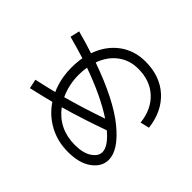

<svg xmlns="http://www.w3.org/2000/svg" viewBox="-183 -1066 1366 1366"><g transform="rotate(-45 500.0 -383.0)"><path d="M207 -754.9 276.9 -770Q301.8 -656.2 314.9 -607.9Q407.7 -649.9 520 -649.9Q573.2 -649.9 621.1 -641.1Q641.1 -703.1 669.9 -809.1L740.2 -793Q718.3 -709 689.9 -623Q798.8 -585 860.8 -502Q922.9 -418.9 922.9 -307.1Q922.9 -160.2 837.9 -67.1Q752.9 25.9 606.9 43L590.8 -24.9Q710.9 -38.1 780.5 -113Q850.1 -188 850.1 -307.1Q850.1 -394 801.5 -458.5Q752.9 -522.9 667 -553.2Q567.9 -273.4 454.3 -135.3Q340.8 2.9 243.2 2.9Q174.3 2.9 125.7 -62.5Q77.1 -127.9 77.1 -243.2Q77.1 -347.2 123 -432.6Q168.9 -518.1 251 -573.2Q234.9 -632.8 207 -754.9ZM597.2 -570.8Q561 -576.7 520 -577.1Q419.9 -577.1 334 -537.1Q377.9 -377.9 432.1 -223.1Q522.9 -360.8 597.2 -570.8ZM271 -499Q147 -404.8 147 -243.2Q147 -161.1 178 -114.5Q209 -67.9 250 -67.9Q307.1 -67.9 381.8 -155.8Q316.9 -336.9 271 -499Z"/></g></svg>

Font: WebKoruri
Style: Regular
Weight: 400
Foundry: lindwurm / mohemohe
Version: Version 1.00